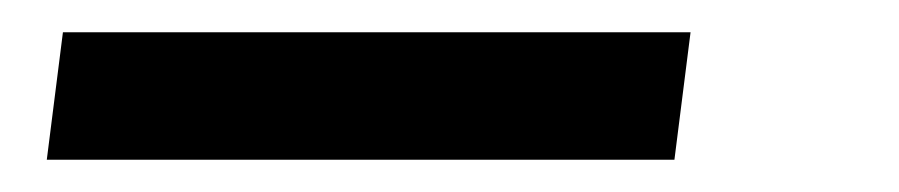

<svg xmlns="http://www.w3.org/2000/svg" viewBox="-20 23 557 119"><path d="M408 43H19L9 122H398Z"/></svg>

Font: United Sans Medium
Style: Italic
Weight: 500
Italic angle: -8°
Designer: Pablo Impallari, Rodrigo Fuenzalida (Modified by Dan O. Williams)
Version: Version 1.000;PS 001.000;hotconv 1.0.88;makeotf.lib2.5.64775